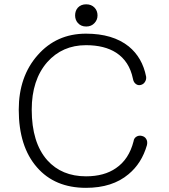

<svg xmlns="http://www.w3.org/2000/svg" viewBox="-20 -859 790 895"><path d="M381.8 -838.9Q357.4 -838.9 342.8 -823.2Q330.1 -808.6 330.1 -787.1Q330.1 -766.6 342.8 -752Q357.4 -735.4 381.8 -735.4Q406.2 -735.4 420.9 -752Q434.6 -766.6 434.6 -787.1Q434.6 -808.6 420.9 -823.2Q406.2 -838.9 381.8 -838.9ZM380.9 -702.1Q243.2 -702.1 155.3 -601.6Q67.4 -502 67.4 -347.7Q67.4 -175.8 152.3 -79.1Q235.4 16.6 380.9 16.6Q503.9 16.6 579.1 -46.9Q640.6 -97.7 665 -182.6Q668.9 -200.2 661.1 -211.9Q654.3 -222.7 640.6 -225.6Q627.9 -228.5 617.2 -222.7Q604.5 -215.8 602.5 -200.2Q581.1 -116.2 520.5 -75.2Q465.8 -37.1 380.9 -37.1Q267.6 -37.1 200.2 -112.3Q127.9 -194.3 127.9 -347.7Q127.9 -486.3 200.2 -569.3Q270.5 -648.4 380.9 -648.4Q466.8 -648.4 521.5 -613.3Q583 -573.2 599.6 -492.2Q602.5 -474.6 614.3 -466.8Q624 -460 635.7 -462.9Q648.4 -465.8 655.3 -476.6Q663.1 -488.3 661.1 -502Q643.6 -590.8 580.1 -642.6Q505.9 -702.1 380.9 -702.1Z"/></svg>

Font: Gulim
Style: Regular
Weight: 400
Version: Version 2.21